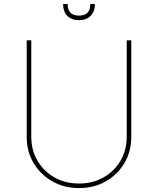

<svg xmlns="http://www.w3.org/2000/svg" viewBox="-20 -929 790 960"><path d="M613.6 -727.3H636.4V-245.7Q636.4 -171.9 602.1 -113.8Q567.8 -55.8 508.9 -22.2Q449.9 11.4 375 11.4Q300.8 11.4 241.5 -22.4Q182.2 -56.1 147.7 -114.2Q113.3 -172.2 113.6 -245.7V-727.3H136.4V-245.7Q136.4 -178.3 167.4 -125.4Q198.5 -72.4 252.5 -41.9Q306.5 -11.4 375 -11.4Q443.5 -11.4 497.5 -41.9Q551.5 -72.4 582.6 -125.4Q613.6 -178.3 613.6 -245.7ZM431.8 -909.1H454.5Q454.5 -871.4 433.4 -849.8Q412.3 -828.1 375 -828.1Q337.7 -828.1 316.6 -849.8Q295.5 -871.4 295.5 -909.1H318.2Q318.2 -850.9 375 -850.9Q431.8 -850.9 431.8 -909.1Z"/></svg>

Font: Inter Thin BETA
Style: Regular
Weight: 100
Designer: Rasmus Andersson
Foundry: rsms
Version: Version 3.011;git-f93a4a705